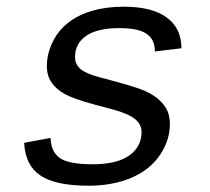

<svg xmlns="http://www.w3.org/2000/svg" viewBox="-20 -557 640 586"><path d="M250 9.8Q149.9 9.8 103.5 -21.2Q57.1 -52.2 53.7 -121.1L134.3 -136.2Q135.7 -93.3 162.8 -74.5Q189.9 -55.7 262.7 -55.7Q336.9 -55.7 374.5 -82.5Q412.1 -109.4 412.1 -153.8Q412.1 -177.7 391.8 -193.8Q371.6 -210 325.2 -222.7L268.6 -237.8Q204.1 -255.4 178 -269.8Q151.9 -284.2 137.5 -304.9Q123 -325.7 123 -355.5Q123 -390.6 139.2 -425.8Q155.3 -460.9 185.8 -485.8Q216.3 -510.7 260.3 -523.7Q304.2 -536.6 357.4 -536.6Q443.4 -536.6 488.5 -503.9Q533.7 -471.2 533.7 -409.7L452.6 -399.9V-402.3Q452.6 -436.5 427.2 -453.9Q401.9 -471.2 344.7 -471.2Q277.3 -471.2 243.2 -447.8Q209 -424.3 209 -382.8Q209 -360.4 226.3 -345.9Q243.7 -331.5 285.6 -320.8Q393.6 -292.5 421.9 -279.8Q450.2 -267.1 467.3 -250.7Q484.4 -234.4 491.5 -217.3Q498.5 -200.2 498.5 -178.7Q498.5 -128.4 467.8 -83.3Q437 -38.1 380.4 -14.2Q323.7 9.8 250 9.8Z"/></svg>

Font: Cousine
Style: Italic
Weight: 400
Italic angle: -12°
Monospace: yes
Designer: Steve Matteson
Foundry: Monotype Imaging Inc.
Version: Version 1.21